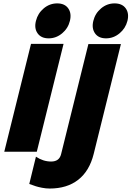

<svg xmlns="http://www.w3.org/2000/svg" viewBox="-20 -886 768 1121"><path d="M351.1 -629.9 194.8 0H4.9L161.1 -629.9ZM686 -628.9 526.9 13.2Q502 112.8 436.5 163.8Q371.1 214.8 270 214.8Q248 214.8 224.9 210.2Q201.7 205.6 189 201.4Q176.3 197.3 150.9 188L189.9 28.8Q231.9 57.1 278.8 57.1Q326.7 57.1 336.9 13.2L496.1 -628.9ZM264.2 -662.1Q220.2 -662.1 199.5 -691.4Q178.7 -720.7 189.9 -764.2Q200.7 -808.1 235.4 -837.2Q270 -866.2 314 -866.2Q357.9 -866.2 378.4 -837.2Q398.9 -808.1 388.2 -764.2Q377.4 -720.2 342.5 -691.2Q307.6 -662.1 264.2 -662.1ZM724.1 -764.2Q712.9 -720.2 677.7 -691.2Q642.6 -662.1 599.1 -662.1Q555.2 -662.1 534.7 -691.4Q514.2 -720.7 524.9 -764.2Q535.6 -808.1 570.3 -837.2Q605 -866.2 648.9 -866.2Q693.4 -866.2 714.1 -837.2Q734.9 -808.1 724.1 -764.2Z"/></svg>

Font: Sinkin Sans 800 Black Italic
Style: Regular
Weight: 900
Italic angle: -112°
Designer: Keith Bates
Foundry: K-Type
Version: Sinkin Sans (version 1.0)  by Keith Bates   •   © 2014   www